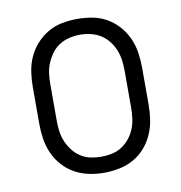

<svg xmlns="http://www.w3.org/2000/svg" viewBox="-67 -600 634 671"><g transform="rotate(-10 250.0 -265.0)"><path d="M250 8Q277 8 304 2.5Q331 -3 354.5 -16Q378 -29 396 -49.5Q414 -70 425 -95Q436 -120 440 -146.5Q444 -173 444 -200V-330Q444 -357 440 -384Q436 -411 425 -435.5Q414 -460 396 -480.5Q378 -501 354.5 -514.5Q331 -528 304 -533Q277 -538 250 -538Q223 -538 196.5 -533Q170 -528 146.5 -514.5Q123 -501 104.5 -480.5Q86 -460 75 -435.5Q64 -411 60 -384Q56 -357 56 -330V-200Q56 -173 60 -146.5Q64 -120 75 -95Q86 -70 104.5 -49.5Q123 -29 146.5 -16Q170 -3 196.5 2.5Q223 8 250 8ZM250 -49Q231 -49 212 -53Q193 -57 177 -67.5Q161 -78 149.5 -93Q138 -108 130.5 -125.5Q123 -143 120.5 -162Q118 -181 118 -200V-330Q118 -349 120.5 -368Q123 -387 130.5 -404.5Q138 -422 149.5 -437.5Q161 -453 177 -463Q193 -473 212 -477.5Q231 -482 250 -482Q269 -482 288 -477.5Q307 -473 323 -463Q339 -453 351 -437.5Q363 -422 370 -404.5Q377 -387 379.5 -368Q382 -349 382 -330V-200Q382 -181 379.5 -162Q377 -143 370 -125.5Q363 -108 351 -93Q339 -78 323 -67.5Q307 -57 288 -53Q269 -49 250 -49Z"/></g></svg>

Font: Iosevka SS09 Light
Style: Regular
Weight: 300
Monospace: yes
Designer: Belleve Invis
Foundry: Belleve Invis
Version: Version 5.2.1; ttfautohint (v1.8.3)